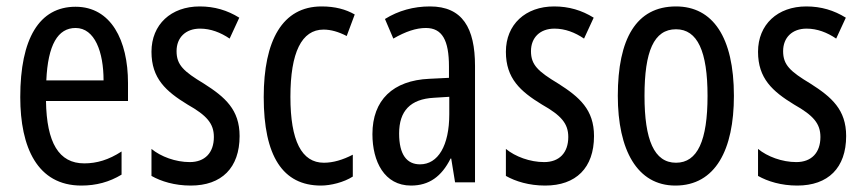

<svg xmlns="http://www.w3.org/2000/svg" viewBox="-20 -567 2683 597"><path d="M215 -546C102 -546 43 -447 43 -265C43 -109 96 10 233 10C279 10 320 -1 358 -24V-96C318 -70 281 -59 242 -59C163 -59 125 -123 123 -253H378V-309C378 -442 325 -546 215 -546ZM215 -480C275 -480 302 -405 302 -317H124C129 -428 160 -480 215 -480Z M725 -144C725 -226 680 -265 614 -307C551 -345 529 -365 529 -408C529 -450 557 -478 602 -478C635 -478 666 -466 694 -447L724 -512C687 -535 647 -547 601 -547C512 -547 451 -491 451 -406C451 -323 496 -283 563 -242C623 -208 645 -183 645 -141C645 -92 617 -63 570 -63C526 -63 480 -80 451 -104V-20C481 -3 523 10 573 10C669 10 725 -45 725 -144Z M978 10C1008 10 1049 0 1077 -18V-86C1046 -70 1016 -61 987 -61C918 -61 883 -129 883 -266C883 -404 918 -475 986 -475C1009 -475 1033 -468 1058 -455L1083 -522C1055 -538 1022 -547 980 -547C858 -547 800 -441 800 -265C800 -82 859 10 978 10Z M1317 -547C1266 -547 1219 -534 1177 -508L1203 -447C1241 -469 1274 -480 1304 -480C1355 -480 1376 -442 1376 -360V-325L1315 -322C1202 -317 1138 -256 1138 -150C1138 -65 1175 10 1258 10C1314 10 1353 -18 1381 -74H1383L1395 0H1457V-362C1457 -480 1418 -547 1317 -547ZM1329 -263 1377 -266V-212C1377 -114 1342 -56 1286 -56C1245 -56 1221 -86 1221 -152C1221 -222 1256 -259 1329 -263Z M1827 -144C1827 -226 1782 -265 1716 -307C1653 -345 1631 -365 1631 -408C1631 -450 1659 -478 1704 -478C1737 -478 1768 -466 1796 -447L1826 -512C1789 -535 1749 -547 1703 -547C1614 -547 1553 -491 1553 -406C1553 -323 1598 -283 1665 -242C1725 -208 1747 -183 1747 -141C1747 -92 1719 -63 1672 -63C1628 -63 1582 -80 1553 -104V-20C1583 -3 1625 10 1675 10C1771 10 1827 -45 1827 -144Z M2262 -269C2262 -452 2196 -547 2082 -547C1958 -547 1901 -446 1901 -269C1901 -101 1961 10 2080 10C2205 10 2262 -102 2262 -269ZM1984 -269C1984 -407 2013 -476 2082 -476C2149 -476 2180 -407 2180 -269C2180 -130 2149 -61 2082 -61C2014 -61 1984 -132 1984 -269Z M2611 -144C2611 -226 2566 -265 2500 -307C2437 -345 2415 -365 2415 -408C2415 -450 2443 -478 2488 -478C2521 -478 2552 -466 2580 -447L2610 -512C2573 -535 2533 -547 2487 -547C2398 -547 2337 -491 2337 -406C2337 -323 2382 -283 2449 -242C2509 -208 2531 -183 2531 -141C2531 -92 2503 -63 2456 -63C2412 -63 2366 -80 2337 -104V-20C2367 -3 2409 10 2459 10C2555 10 2611 -45 2611 -144Z"/></svg>

Font: Noto Sans Gujarati ExtraCondensed
Style: Regular
Weight: 400
Width: 2
Designer: Jelle Bosma - Monotype Design Team, Universal Thirst
Foundry: Monotype Imaging Inc.
Version: Version 2.106